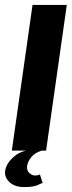

<svg xmlns="http://www.w3.org/2000/svg" viewBox="-50 -611 291 779"><path d="M-2 0 82 -591H221L137 0ZM49 148Q9 148 -12 127.5Q-33 107 -29 82Q-25 54 2 28.5Q29 3 68 -2L120 0Q92 8 77 26.5Q62 45 60 63Q58 81 69 91Q80 101 92 101Q100 101 105 99.5Q110 98 112 97L123 131Q117 134 100 141Q83 148 49 148Z"/></svg>

Font: Alumni Sans Thin ExtraBold
Style: Italic
Weight: 800
Italic angle: -8°
Version: Version 1.016